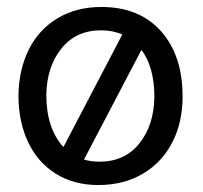

<svg xmlns="http://www.w3.org/2000/svg" viewBox="-20 -518 583 551"><path d="M504 -241Q504 -167 474.5 -109.5Q445 -52 390 -19.5Q335 13 262 13Q192 13 140 -19.5Q88 -52 60.5 -110.5Q33 -169 33 -244Q34 -318 62.5 -375.5Q91 -433 145 -465.5Q199 -498 271 -498Q380 -498 442 -428.5Q504 -359 504 -241ZM113 -245Q113 -150 162 -96L331 -419Q304 -431 270 -431Q198 -431 156 -378.5Q114 -326 113 -245ZM423 -240Q423 -325 386 -375L221 -60Q242 -54 266 -54Q338 -54 380 -106.5Q422 -159 423 -240Z"/></svg>

Font: Catamaran
Style: Regular
Weight: 400
Designer: Pria Ravichandran
Version: Version 1.000;PS 001.000;hotconv 1.0.70;makeotf.lib2.5.58329